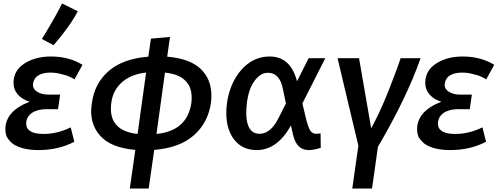

<svg xmlns="http://www.w3.org/2000/svg" viewBox="-20 -856 2890 1108"><path d="M202 10Q318 10 409 -38L388 -121Q311 -83 231 -83Q131 -83 131 -144Q133 -183 164.5 -204.5Q196 -226 249 -226H315L327 -310H261Q241 -310 224 -314Q170 -330 170 -367Q174 -406 203 -422Q228 -437 271 -437Q306 -437 339 -427Q375 -420 410 -398L456 -482Q378 -530 274 -530Q184 -530 121 -489.5Q58 -449 58 -377Q58 -339 83 -310.5Q108 -282 151 -269Q11 -215 11 -110Q11 -88 19 -67Q32 -43 57 -24Q110 10 202 10ZM289 -595Q382 -702 429 -791L338 -836Q312 -779 222 -631Z M838 232 870 9Q1017 -3 1098.5 -75Q1180 -147 1197 -260Q1200 -283 1200 -303Q1200 -400 1137.5 -459Q1075 -518 945 -529L961 -643L851 -633L836 -529Q688 -517 606.5 -445.5Q525 -374 510 -260Q506 -228 506 -214Q506 -133 556 -75Q618 -3 761 9L729 232ZM774 -83Q620 -100 620 -228Q620 -323 681 -379Q735 -428 823 -437ZM883 -83 932 -437Q1025 -427 1059 -379Q1086 -349 1086 -291Q1086 -271 1084 -260Q1059 -100 883 -83Z M1761 10Q1792 10 1831 -3L1830 -87Q1820 -84 1805 -84Q1783 -84 1771.5 -101Q1760 -118 1748 -163L1725 -259L1857 -520H1761L1694 -387Q1657 -530 1536 -530Q1465 -530 1408.5 -486.5Q1352 -443 1317 -363Q1286 -285 1286 -204Q1286 -107 1333 -48.5Q1380 10 1461 10Q1580 10 1659 -132L1672 -75Q1693 10 1761 10ZM1478 -84Q1405 -84 1401 -196Q1401 -361 1480 -421Q1500 -436 1527 -436Q1595 -436 1613 -340L1630 -259L1590 -180Q1544 -84 1478 -84Z M2127 232 2161 -9Q2327 -291 2407 -520H2292Q2277 -473 2244 -389Q2225 -337 2207 -295Q2165 -193 2122 -116L2052 -520H1928L2048 -15L2013 232Z M2578 10Q2694 10 2785 -38L2764 -121Q2687 -83 2607 -83Q2507 -83 2507 -144Q2509 -183 2540.5 -204.5Q2572 -226 2625 -226H2691L2703 -310H2637Q2617 -310 2600 -314Q2546 -330 2546 -367Q2550 -406 2579 -422Q2604 -437 2647 -437Q2682 -437 2715 -427Q2751 -420 2786 -398L2832 -482Q2754 -530 2650 -530Q2560 -530 2497 -489.5Q2434 -449 2434 -377Q2434 -339 2459 -310.5Q2484 -282 2527 -269Q2387 -215 2387 -110Q2387 -88 2395 -67Q2408 -43 2433 -24Q2486 10 2578 10Z"/></svg>

Font: Brisa Sans Medium
Style: Italic
Weight: 600
Italic angle: -8°
Designer: Dalton Maag Ltd
Foundry: Dalton Maag Ltd
Version: Version 1.101;July 10, 2019;FontCreator 11.5.0.2425 64-bit